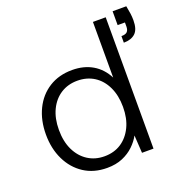

<svg xmlns="http://www.w3.org/2000/svg" viewBox="-133 -857 951 989"><g transform="rotate(-20 342.5 -362.5)"><path d="M289 12Q216 12 162.5 -23Q109 -58 79.5 -119Q50 -180 50 -257Q50 -335 79.5 -395.5Q109 -456 163 -490Q217 -524 290 -524Q354 -524 401.5 -496Q449 -468 476 -415V-720H546V0H483L477 -97Q462 -69 436 -44Q410 -19 373.5 -3.5Q337 12 289 12ZM296 -49Q349 -49 388 -74.5Q427 -100 449.5 -146.5Q472 -193 472 -256Q472 -319 449.5 -366Q427 -413 387.5 -438Q348 -463 296 -463Q245 -463 205.5 -438Q166 -413 143.5 -366.5Q121 -320 121 -257Q121 -193 143.5 -146.5Q166 -100 205.5 -74.5Q245 -49 296 -49ZM589 -565V-601Q612 -601 621 -610.5Q630 -620 630 -639V-661H590V-737H665Q670 -712 672.5 -694Q675 -676 675 -657Q675 -607 652.5 -586Q630 -565 589 -565Z"/></g></svg>

Font: DM Sans 12pt Light
Style: Regular
Weight: 300
Version: Version 4.004;gftools[0.9.30]